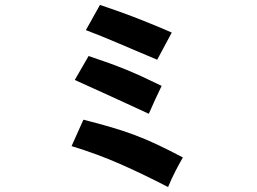

<svg xmlns="http://www.w3.org/2000/svg" viewBox="-20 -705 1040 778"><path d="M676 -573 617 -463Q583 -477 543.5 -494Q504 -511 465 -527.5Q426 -544 390.5 -558.5Q355 -573 328 -583L385 -685Q433 -669 477 -653Q521 -637 558.5 -622Q596 -607 626 -594.5Q656 -582 676 -573ZM721 -67Q705 -39 690.5 -11Q676 17 661 53Q563 2 469 -39.5Q375 -81 270 -113L318 -220Q381 -204 430.5 -189.5Q480 -175 525.5 -158Q571 -141 617.5 -119Q664 -97 721 -67ZM635 -357Q620 -326 608.5 -301Q597 -276 583 -244Q508 -279 433 -313Q358 -347 283 -381L339 -478Q387 -462 421.5 -449.5Q456 -437 488 -424Q520 -411 554 -395.5Q588 -380 635 -357Z"/></svg>

Font: D2Coding
Style: Bold
Weight: 700
Monospace: yes
Designer: Yong-Rak Park; Jeong-Hwan Yoon; Sang-Min Lee;
Foundry: NHN Corporation
Version: Version 1.3.2; Build 20180524